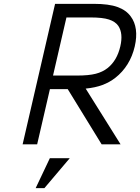

<svg xmlns="http://www.w3.org/2000/svg" viewBox="-20 -751 729 999"><path d="M266.6 -731H467.8Q545.9 -731 591.3 -714.6Q636.7 -698.2 660.2 -665.5Q681.6 -637.2 687 -597.7Q692.4 -558.1 681.2 -509.8Q669.4 -458.5 643.6 -417Q617.7 -375.5 580.1 -346.2Q550.3 -322.8 512.9 -308.8Q475.6 -294.9 425.8 -290L607.4 0H508.8L332.5 -287.1H239.7L173.3 0H97.7ZM381.3 -357.9Q441.9 -357.9 478 -367.2Q514.2 -376.5 540 -397Q588.9 -436 606 -509.8Q621.6 -577.1 595.7 -616.2Q580.1 -638.7 547.1 -649.4Q514.2 -660.2 451.2 -660.2H325.7L255.9 -357.9ZM239.3 72.3H342.8L210.9 228H165.5Z"/></svg>

Font: Glacial Indifference
Style: Italic
Weight: 400
Designer: Alfredo Marco Pradil
Foundry: Alfredo Marco Pradil
Version: Version 1.312